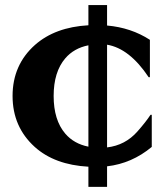

<svg xmlns="http://www.w3.org/2000/svg" viewBox="-20 -645 644 753"><path d="M326.7 8.8Q194.3 1.5 116.2 -68.8Q29.3 -147.5 29.3 -268.6Q29.3 -390.6 117.2 -468.8Q196.3 -538.6 326.7 -545.9V-625H399.9V-544.9Q494.1 -536.6 567.9 -488.8V-342.3H563Q487.8 -455.1 399.9 -469.7V-66.9Q471.2 -75.2 519 -129.4Q552.2 -167 570.3 -194.8H575.2V-68.8Q497.1 -3.9 399.9 7.3V87.9H326.7ZM326.7 -69.8V-467.3Q270 -456.1 235.8 -416Q190.4 -362.8 190.4 -268.6Q190.4 -174.3 235.8 -121.1Q270 -81.1 326.7 -69.8Z"/></svg>

Font: Classica
Style: Bold
Weight: 700
Designer: Wojciech Kalinowski "wmk69" (wmk69@o2.pl)
Foundry: Wojciech Kalinowski "wmk69" (wmk69@o2.pl)
Version: Version 2.1.1; 2021-05-14